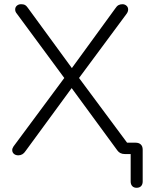

<svg xmlns="http://www.w3.org/2000/svg" viewBox="-20 -731 697 911"><path d="M600 130V0H573Q549 0 537 -17L320 -313L101 -14Q88 6 67 6Q54 6 46 -1Q38 -8 38 -19Q38 -27 44 -36L285 -361L60 -666Q52 -675 52 -686Q52 -697 60 -704Q68 -711 80 -711Q92 -711 98.5 -707.5Q105 -704 112 -694L321 -408L527 -691Q534 -702 542 -706.5Q550 -711 561 -711Q572 -711 580 -704Q588 -697 588 -686Q588 -676 581 -666L355 -361L583 -54H623Q639 -54 648 -45.5Q657 -37 657 -21V130Q657 144 649.5 152Q642 160 628 160Q615 160 607.5 152Q600 144 600 130Z"/></svg>

Font: SN Pro Light
Style: Regular
Weight: 300
Designer: Tobias Whetton
Foundry: Supernotes
Version: Version 1.002